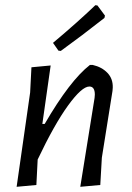

<svg xmlns="http://www.w3.org/2000/svg" viewBox="-20 -715 507 739"><path d="M347 -695 355 -694 384 -655 382 -646Q293 -576 214 -519L205 -520L184 -550Q277 -628 347 -695ZM44 4 96 -359 101 -456 175 -463 143 -238H152Q249 -405 326 -465H337Q372 -457 393.5 -434.5Q415 -412 414 -378L413 -365L372 -108L366 -3L289 4L344 -338L345 -351Q345 -382 324 -382Q295 -382 242 -309Q189 -236 125 -101L120 -3Z"/></svg>

Font: Alegreya Sans
Style: Italic
Weight: 400
Italic angle: -7°
Designer: Juan Pablo del Peral
Foundry: Huerta Tipografica
Version: Version 2.007